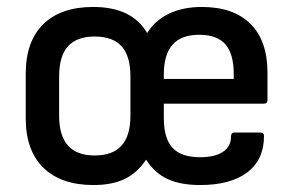

<svg xmlns="http://www.w3.org/2000/svg" viewBox="-20 -521 841 552"><path d="M249 11Q156 11 105 -38.5Q54 -88 54 -181V-309Q54 -402 104.5 -451.5Q155 -501 248 -501Q303 -501 342 -482.5Q381 -464 403 -426Q426 -463 466.5 -482Q507 -501 560 -501Q651 -501 700 -452.5Q749 -404 749 -312V-233Q749 -223 739 -223H451V-182Q451 -123 476 -96Q501 -69 555 -69Q598 -69 621 -84.5Q644 -100 644 -127Q644 -140 654 -140H729Q739 -140 739 -130Q739 -62 691 -25.5Q643 11 555 11Q500 11 462.5 -6Q425 -23 400 -62Q374 -23 337.5 -6Q301 11 249 11ZM252 -74Q304 -74 329.5 -102.5Q355 -131 355 -188V-301Q355 -360 329.5 -388Q304 -416 252 -416Q201 -416 175.5 -388Q150 -360 150 -301V-188Q150 -131 175.5 -102.5Q201 -74 252 -74ZM451 -294H652V-308Q652 -366 628 -393.5Q604 -421 553 -421Q501 -421 476 -392.5Q451 -364 451 -307Z"/></svg>

Font: Sofia Sans Semi Condensed SemiBold
Style: Regular
Weight: 600
Designer: Botio Nikoltchev, Ani Petrova
Foundry: lettersoup
Version: Version 4.100